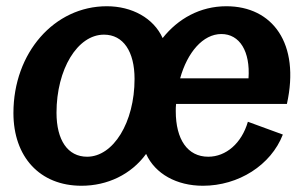

<svg xmlns="http://www.w3.org/2000/svg" viewBox="-20 -580 972 615"><path d="M241 15C324 15 400 -21 448 -87C477 -23 546 15 630 15C744 15 848 -51 886 -149L774 -190C754 -121 704 -78 647 -78C581 -78 543 -133 543 -224C543 -232 543 -239 544 -247H899C942 -441 853 -560 705 -560C621 -560 550 -520 501 -458C472 -522 403 -560 322 -560C154 -560 23 -411 23 -218C23 -78 107 15 241 15ZM259 -78C197 -78 161 -131 161 -219C161 -358 228 -469 313 -469C375 -469 411 -415 411 -327C411 -188 343 -78 259 -78ZM557 -329C580 -412 630 -471 689 -471C748 -471 782 -415 776 -329Z"/></svg>

Font: Ronzino Bold
Style: Italic
Weight: 700
Italic angle: -8°
Designer: Nunzio Mazzaferro
Foundry: Collletttivo
Version: Version 1.000;Glyphs 3.3 (3337)